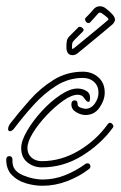

<svg xmlns="http://www.w3.org/2000/svg" viewBox="-39 -597 389 616"><path d="M-7 -176Q-13 -176 -13 -183Q-13 -191 -6 -201Q22 -237 56 -275.5Q90 -314 132.5 -340.5Q175 -367 227 -367Q256 -367 276.5 -349Q297 -331 297 -300Q297 -276 280.5 -252Q264 -228 235 -228Q221 -228 205.5 -237Q190 -246 190 -262Q190 -275 201 -275Q210 -275 210 -263V-262Q210 -255 220 -251.5Q230 -248 235 -248Q253 -248 265 -264.5Q277 -281 277 -300Q277 -321 263 -334Q249 -347 227 -347Q181 -347 141.5 -322Q102 -297 69 -260.5Q36 -224 8 -187Q0 -176 -7 -176ZM95 -60Q69 -60 49 -76Q29 -92 29 -122Q29 -145 48 -177.5Q67 -210 95.5 -241Q124 -272 155 -292.5Q186 -313 210 -313Q224 -313 237 -306Q250 -299 250 -283Q250 -270 245 -270Q240 -270 233.5 -279Q227 -288 225 -289Q218 -293 210 -293Q191 -293 164 -274Q137 -255 110.5 -227Q84 -199 66.5 -170.5Q49 -142 49 -122Q49 -103 62 -91.5Q75 -80 95 -80Q157 -80 213.5 -113.5Q270 -147 307 -199Q310 -203 314 -203Q319 -203 323 -197Q327 -191 322 -186Q284 -134 224 -97Q164 -60 95 -60ZM97 -1Q71 -1 44 -9Q17 -17 -1 -35.5Q-19 -54 -19 -85Q-19 -96 -9 -96Q1 -96 1 -85Q0 -66 8 -54.5Q16 -43 34 -35Q50 -28 67 -24.5Q84 -21 97 -21Q135 -21 170 -35Q205 -49 235 -71Q237 -73 241 -73Q251 -73 251 -63Q251 -58 247 -55Q216 -31 177 -16Q138 -1 97 -1ZM194 -420Q174 -420 174 -446Q174 -458 175.5 -466Q177 -474 185 -482L212 -509Q213 -511 217 -511Q222 -511 227 -506Q232 -501 226 -495L201 -470Q194 -463 193 -458.5Q192 -454 192 -446Q192 -440 193.5 -440Q195 -440 199 -443Q203 -446 218 -458.5Q233 -471 251.5 -486Q270 -501 286 -514.5Q302 -528 308 -533Q308 -533 308.5 -533.5Q309 -534 309 -535Q309 -537 305.5 -540.5Q302 -544 291 -552Q282 -560 276 -554Q257 -532 250 -525Q248 -523 245 -523Q239 -523 235.5 -529.5Q232 -536 236 -540Q244 -548 250.5 -555Q257 -562 260 -566Q269 -577 281 -577Q293 -577 303 -568Q330 -547 330 -534Q330 -527 322 -519Q315 -513 299 -499.5Q283 -486 264 -470.5Q245 -455 230 -442.5Q215 -430 211 -427Q203 -420 194 -420Z"/></svg>

Font: Neonderthaw
Style: Regular
Weight: 400
Designer: Robert E. Leuschke
Foundry: Robert E. Leuschke
Version: Version 1.010; ttfautohint (v1.8.3)